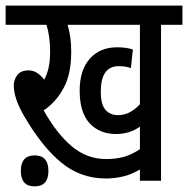

<svg xmlns="http://www.w3.org/2000/svg" viewBox="-20 -642 668 682"><path d="M357 -77Q290 -77 236.5 -121Q183 -165 135 -250Q177 -277 205 -327.5Q233 -378 233 -457Q233 -513 220 -554H477V-272Q462 -255 442.5 -244Q423 -233 398 -233Q372 -233 355 -251.5Q338 -270 338 -317Q338 -407 402 -407Q428 -407 445 -400L452 -466Q430 -474 396 -474Q335 -474 299 -433.5Q263 -393 263 -320Q263 -243 298 -204.5Q333 -166 393 -166Q440 -166 477 -192V-112Q445 -91 417 -84Q389 -77 357 -77ZM552 0V-554H628V-622H0V-554H145Q158 -513 158 -459Q158 -425 152.5 -401Q147 -377 137 -359Q112 -392 82 -392Q54 -392 41.5 -375.5Q29 -359 29 -338Q29 -293 65 -231Q128 -122 197 -65Q266 -8 356 -8Q386 -8 416.5 -15Q447 -22 477 -40V0ZM103 20Q152 20 152 -35Q152 -90 103 -90Q54 -90 54 -35Q54 20 103 20Z"/></svg>

Font: Noto Sans Devanagari Extra Condensed
Style: Regular
Weight: 400
Width: 2
Designer: Monotype Design Team
Foundry: Monotype Imaging Inc.
Version: 1.000